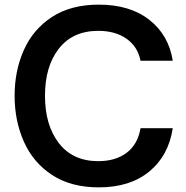

<svg xmlns="http://www.w3.org/2000/svg" viewBox="-20 -795 800 828"><path d="M43 -382Q43 -490 83 -579.5Q123 -669 204.5 -722Q286 -775 406 -775Q541 -775 624.5 -709Q708 -643 725 -533H586Q574 -594 525.5 -628Q477 -662 404 -662Q294 -662 234 -585.5Q174 -509 174 -382Q174 -255 234 -177.5Q294 -100 404 -100Q478 -100 526 -136Q574 -172 586 -242H725Q707 -124 624 -55.5Q541 13 406 13Q286 13 204.5 -40.5Q123 -94 83 -184Q43 -274 43 -382Z"/></svg>

Font: Open Sauce One SemiBold
Style: Regular
Weight: 600
Designer: Alfredo Marco Pradil
Foundry: Creative Sauce Fz LLC
Version: Version 1.477